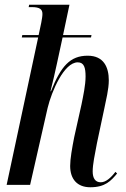

<svg xmlns="http://www.w3.org/2000/svg" viewBox="-20 -780 530 810"><path d="M361 10C424 10 448 -17 474 -48L467 -55C447 -29 426 -11 405 -11C382 -11 371 -28 371 -57C371 -86 380 -129 389 -176L420 -322C427 -357 439 -403 439 -441C439 -496 418 -545 350 -545C276 -545 237 -501 195 -395H193C200 -421 216 -492 220 -511L244 -622H364L366 -632H246L273 -760H103L101 -750H114C149 -750 159 -740 159 -721C159 -711 157 -701 154 -684L143 -632H74L72 -622H141L8 0H107L181 -325C198 -395 250 -517 308 -517C335 -517 341 -494 341 -457C341 -421 331 -375 324 -340L293 -201C284 -155 276 -110 276 -80C276 -24 306 10 361 10Z"/></svg>

Font: Noto Serif Display ExtraCondensed Medium
Style: Italic
Weight: 500
Width: 2
Italic angle: -12°
Designer: Monotype Design Team
Foundry: Monotype Imaging Inc.
Version: Version 2.009